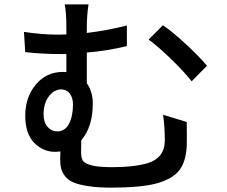

<svg xmlns="http://www.w3.org/2000/svg" viewBox="-20 -817 1040 880"><path d="M179.7 -293Q179.7 -256.8 197.8 -235.8Q215.8 -214.8 242.2 -214.8Q278.3 -214.8 296.4 -250Q314.5 -285.2 314.5 -337.9Q314.5 -369.1 299.8 -388.2Q285.2 -407.2 261.7 -407.2Q227.5 -407.2 203.6 -375Q179.7 -342.8 179.7 -293ZM727.5 -291 835.9 -257.8Q836.9 -177.7 835.9 -147.5Q832 -76.2 802.2 -37.1Q772.5 2 699.2 23.4Q626 43 489.3 43Q427.7 43 383.8 36.1Q339.8 29.3 315.4 18.6Q291 7.8 277.3 -10.7Q263.7 -29.3 259.8 -45.9Q255.9 -62.5 255.9 -86.9Q255.9 -111.3 256.8 -123Q241.2 -121.1 232.4 -121.1Q177.7 -121.1 136.7 -162.6Q95.7 -204.1 95.7 -287.1Q95.7 -371.1 144 -429.2Q192.4 -487.3 267.6 -487.3Q279.3 -487.3 284.2 -486.3V-569.3H254.9Q171.9 -569.3 95.7 -578.1L89.8 -670.9Q171.9 -658.2 249 -658.2Q272.5 -658.2 284.2 -659.2V-690.4Q284.2 -762.7 276.4 -796.9H385.7Q377.9 -746.1 377.9 -690.4V-666Q469.7 -676.8 561.5 -700.2V-605.5Q465.8 -583 377.9 -576.2V-435.5Q405.3 -397.5 405.3 -341.8Q405.3 -236.3 352.5 -173.8Q351.6 -156.2 351.6 -122.1Q351.6 -93.8 359.9 -80.6Q368.2 -67.4 399.9 -59.1Q431.6 -50.8 496.1 -50.8Q594.7 -50.8 657.2 -69.3Q735.4 -93.8 735.4 -173.8Q735.4 -233.4 727.5 -291ZM661.1 -635.7 726.6 -701.2Q769.5 -672.9 832 -614.7Q894.5 -556.6 928.7 -515.6L858.4 -444.3Q822.3 -490.2 763.7 -546.9Q705.1 -603.5 661.1 -635.7Z"/></svg>

Font: GenEi Gothic M SemiBold
Style: Regular
Weight: 500
Designer: o_tamon (Modified); [Source Han Sans]
Ryoko NISHIZUKA  (kana & ideographs); Paul D. Hunt (Latin, Greek & Cyrillic); Wenl
Version: Version 1.1a;Original Version 1.004